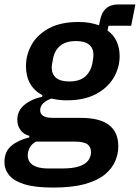

<svg xmlns="http://www.w3.org/2000/svg" viewBox="-46 -633 630 865"><path d="M487 26Q487 60 473 93Q459 126 426.5 153Q394 180 337 196Q280 212 193 212Q111 212 63.5 197Q16 182 -5 156Q-26 130 -26 97Q-26 50 5 24Q36 -2 86 -14V-21Q60 -28 46 -47.5Q32 -67 32 -93Q32 -135 65 -161.5Q98 -188 144 -197L145 -204Q109 -223 90 -256Q71 -289 71 -335Q71 -387 97 -432.5Q123 -478 175.5 -506Q228 -534 308 -534Q335 -534 358 -530Q381 -526 400 -519L404 -538Q411 -576 431.5 -594.5Q452 -613 487 -613H564L545 -517H443L438 -496Q465 -477 479 -447.5Q493 -418 493 -380Q493 -329 466.5 -283.5Q440 -238 387 -209.5Q334 -181 254 -181Q236 -181 219 -183Q202 -185 186 -189Q164 -182 149.5 -168.5Q135 -155 135 -136Q135 -120 148.5 -111Q162 -102 192 -102H317Q404 -102 445.5 -69.5Q487 -37 487 26ZM364 52Q364 30 348.5 17.5Q333 5 290 5H116Q96 16 87.5 33Q79 50 79 67Q79 85 88.5 98Q98 111 118.5 118.5Q139 126 174 126H234Q282 126 310.5 116.5Q339 107 351.5 90Q364 73 364 52ZM266 -266Q312 -266 337 -287.5Q362 -309 370 -346Q373 -364 374 -372Q375 -380 375 -386Q375 -415 356 -431.5Q337 -448 296 -448Q251 -448 225.5 -427Q200 -406 193 -369Q189 -350 188 -342Q187 -334 187 -329Q187 -299 206.5 -282.5Q226 -266 266 -266Z"/></svg>

Font: IBM Plex Sans SemiBold
Style: Italic
Weight: 600
Italic angle: -11.31°
Designer: Mike Abbink, Paul van der Laan, Pieter van Rosmalen
Foundry: Bold Monday
Version: Version 3.201